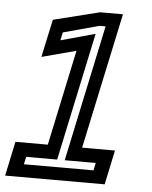

<svg xmlns="http://www.w3.org/2000/svg" viewBox="-87 -743 623 786"><g transform="rotate(5 224.5 -350.0)"><path d="M-36.5 0 -6.5 -141.5H126.5L210 -534.5L69 -497L102.5 -652.5L292.5 -700H386.5L267.5 -141.5H402.5L372.5 0ZM36 -53H322L328.5 -84H201L320 -644.5H295.5L147.5 -604.5L140.5 -571.5L282 -610.5L170 -84H42.5Z"/></g></svg>

Font: Tourney SemiBold
Style: Italic
Weight: 600
Italic angle: -12°
Version: Version 1.015